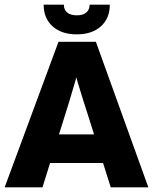

<svg xmlns="http://www.w3.org/2000/svg" viewBox="-23 -807 659 827"><path d="M-3 0 229 -627H345Q337 -589 325 -543.5Q313 -498 300 -453Q287 -408 275.5 -370.5Q264 -333 257 -311L160 0ZM616 0H454L356 -311Q349 -333 337 -370Q325 -407 312 -451.5Q299 -496 286.5 -542Q274 -588 266 -627H390ZM138 -105V-228H463V-105ZM450 -787Q450 -728 411.5 -693.5Q373 -659 307.5 -659Q242 -659 203.5 -693.5Q165 -728 165 -787H252Q252 -765 266.5 -753Q280.9 -741 307.8 -741Q334 -741 348.5 -753Q363 -765 363 -787Z"/></svg>

Font: Blinker
Style: Regular
Weight: 400
Designer: Juergen Huber
Foundry: supertype
Version: 1.017